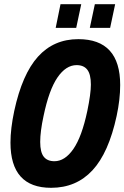

<svg xmlns="http://www.w3.org/2000/svg" viewBox="-20 -887 594 917"><path d="M30 -206Q30 -272 48 -357Q86 -533 161.5 -616.5Q237 -700 354 -700Q554 -700 554 -481Q554 -412 537 -333Q499 -157 421.5 -73.5Q344 10 224 10Q30 10 30 -206ZM397 -357Q414 -439 414 -483Q414 -532 397 -554Q380 -576 346 -576Q295 -576 254.5 -517Q214 -458 188 -333Q172 -259 172 -209Q172 -160 189 -138.5Q206 -117 240 -117Q290 -117 330.5 -175.5Q371 -234 397 -357ZM269 -867H368L344 -754H246ZM433 -867H530L506 -754H409Z"/></svg>

Font: Decalotype
Style: Bold Italic
Weight: 700
Italic angle: -12°
Designer: Alfredo Marco Pradil
Foundry: Alfredo Marco Pradil
Version: Version 1.0